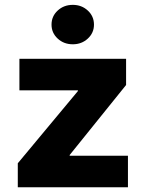

<svg xmlns="http://www.w3.org/2000/svg" viewBox="-20 -786 612 806"><path d="M54.7 0V-100.6L307.1 -403.8V-406.7H61.5V-539.1H509.3V-429.2L272.5 -135.3V-132.3H517.1V0ZM285.6 -600.1Q248 -600.1 222.2 -624Q196.3 -647.9 196.3 -682.6Q196.3 -717.8 222.2 -741.7Q248 -765.6 285.6 -765.6Q322.8 -765.6 348.6 -741.7Q374.5 -717.8 374.5 -682.6Q374.5 -647.9 348.6 -624Q322.8 -600.1 285.6 -600.1Z"/></svg>

Font: Inter 18pt ExtraBold
Style: Regular
Weight: 800
Designer: Rasmus Andersson
Foundry: rsms
Version: Version 4.001;git-66647c0bb